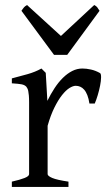

<svg xmlns="http://www.w3.org/2000/svg" viewBox="-20 -740 436 760"><path d="M376 -450.7Q380.4 -447.8 380.1 -433.6Q379.9 -419.4 376.2 -400.9Q372.6 -382.3 366.7 -362.8Q360.8 -343.3 355 -330.1H334Q331.1 -349.6 325.7 -363.3Q320.3 -377 313.2 -385Q306.2 -393.1 297.6 -396.7Q289.1 -400.4 279.8 -400.4Q269 -400.4 254.6 -391.4Q240.2 -382.3 225.1 -363Q210 -343.8 195.1 -313.7Q180.2 -283.7 168.5 -242.2V-50.8Q168.5 -43.5 186.8 -35.6Q205.1 -27.8 251 -21V0H26.9V-21Q59.1 -28.3 77.1 -35.4Q95.2 -42.5 95.2 -50.8V-335Q95.2 -351.1 94.2 -362.1Q93.3 -373 91.8 -379.9Q90.3 -386.7 88.1 -390.6Q85.9 -394.5 84 -397Q80.6 -400.4 76.4 -402.6Q72.3 -404.8 65.7 -406.2Q59.1 -407.7 49.8 -408.4Q40.5 -409.2 26.9 -410.2V-429.7Q58.6 -438 89.1 -446.5Q119.6 -455.1 144 -468.8L161.1 -451.7L167.5 -340.8Q180.7 -367.7 196 -391.1Q211.4 -414.6 229 -431.9Q246.6 -449.2 265.9 -459Q285.2 -468.8 306.2 -468.8Q321.8 -468.8 339.8 -464.8Q357.9 -460.9 376 -450.7ZM246.1 -522.9H193.8L64.9 -697.3Q68.4 -702.1 70.8 -705.6Q73.2 -709 75.4 -711.4Q77.6 -713.9 80.3 -715.8Q83 -717.8 86.9 -720.2L221.2 -597.7L353 -720.2Q361.3 -715.8 364.7 -711.4Q368.2 -707 374 -697.3Z"/></svg>

Font: Gentium Plus Eur
Style: Regular
Weight: 400
Designer: J. Victor Gaultney, Annie Olsen, Iska Routamaa, Becca Hirsbrunner
Foundry: SIL International
Version: Version 5.000